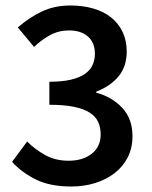

<svg xmlns="http://www.w3.org/2000/svg" viewBox="-20 -668 553 700"><path d="M240 12Q162 12 110 -14Q58 -40 24 -78L79 -152Q108 -123 145 -102.5Q182 -82 230 -82Q282 -82 314.5 -107.5Q347 -133 347 -178Q347 -203 338 -223Q329 -243 307.5 -257Q286 -271 250 -278.5Q214 -286 160 -286V-370Q207 -370 238.5 -377.5Q270 -385 289.5 -398.5Q309 -412 317.5 -431Q326 -450 326 -472Q326 -512 301 -534.5Q276 -557 232 -557Q194 -557 163.5 -540.5Q133 -524 104 -497L45 -568Q86 -604 132.5 -626Q179 -648 236 -648Q282 -648 320 -637Q358 -626 385 -604.5Q412 -583 427 -551.5Q442 -520 442 -480Q442 -426 412.5 -390Q383 -354 331 -334V-330Q388 -315 425.5 -275Q463 -235 463 -172Q463 -128 445.5 -94Q428 -60 397.5 -36.5Q367 -13 326.5 -0.5Q286 12 240 12Z"/></svg>

Font: TypoPRO Source Sans Pro
Style: Regular
Weight: 600
Designer: Paul D. Hunt
Foundry: Adobe Systems Incorporated
Version: Version 2.020;PS 2.000;hotconv 1.0.86;makeotf.lib2.5.63406